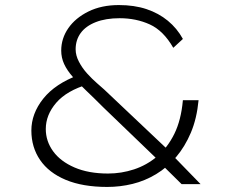

<svg xmlns="http://www.w3.org/2000/svg" viewBox="-20 -728 919 759"><path d="M698 0 627 -70 599 -101 389 -303Q351 -341 320 -370.5Q289 -400 267 -425Q245 -450 233.5 -475Q222 -500 222 -528Q222 -576 250 -616.5Q278 -657 329.5 -682.5Q381 -708 450 -708Q511 -708 559 -692Q607 -676 643.5 -646Q680 -616 703 -574L665 -539Q626 -607 572 -631.5Q518 -656 453 -656Q398 -656 358.5 -640.5Q319 -625 299 -597.5Q279 -570 279 -533Q279 -509 292 -484Q305 -459 324.5 -437.5Q344 -416 363 -399.5Q382 -383 392 -374L649 -131L671 -105L773 0ZM404 11Q307 11 240 -17Q173 -45 138.5 -95.5Q104 -146 104 -212Q104 -279 151 -338Q198 -397 292 -432L329 -395Q244 -370 202.5 -322Q161 -274 161 -218Q161 -170 190 -130Q219 -90 274.5 -66Q330 -42 407 -42Q460 -42 510 -58.5Q560 -75 601 -109.5Q642 -144 669 -198.5Q696 -253 703 -332H765Q758 -259 734.5 -203.5Q711 -148 676 -107Q641 -66 597 -39.5Q553 -13 504 -1Q455 11 404 11Z"/></svg>

Font: Lexend Mega ExtraLight
Style: Regular
Weight: 250
Version: Version 1.007